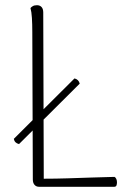

<svg xmlns="http://www.w3.org/2000/svg" viewBox="-20 -717 502 737"><path d="M33 -184 266 -416Q282 -412 286 -396L53 -164Q36 -168 33 -184ZM146 -669 148 -31Q194 -31 239.5 -32.5Q285 -34 330.5 -35.5Q376 -37 419 -38Q424 -36 426.5 -30Q429 -24 429 -17Q429 -10 427 -5Q425 0 418 0H130Q119 0 112.5 -7.5Q106 -15 106 -28L104 -594Q104 -624 102.5 -648Q101 -672 97 -686Q100 -690 106 -693.5Q112 -697 122 -697Q133 -697 139.5 -690Q146 -683 146 -669Z"/></svg>

Font: Arima ExtraLight
Style: Regular
Weight: 250
Designer: Joana Correia and Natanael Gama
Foundry: NDISCOVER
Version: Version 1.101;gftools[0.9.23]